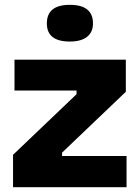

<svg xmlns="http://www.w3.org/2000/svg" viewBox="-20 -775 578 795"><path d="M34 0V-134L297 -385V-400H40V-528H501V-395L237 -143V-129H504V0ZM269 -603Q174 -603 174 -678Q174 -755 269 -755Q365 -755 365 -678Q365 -642 340.5 -622.5Q316 -603 269 -603Z"/></svg>

Font: Bricolage Grotesque 10pt ExtraBold
Style: Regular
Weight: 800
Designer: Mathieu Triay
Foundry: Atelier Triay
Version: Version 1.000; ttfautohint (v1.8.4.7-5d5b);gftools[0.9.32]